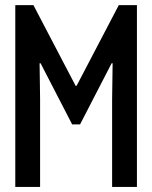

<svg xmlns="http://www.w3.org/2000/svg" viewBox="-20 -740 602 760"><path d="M40.5 0V-719.7H112.3L279.3 -400.4H283.2L450.2 -719.7H522V0H423.8V-347.7L425.8 -489.7H421.9L296.9 -247.6H265.6L140.6 -489.7H136.7L138.7 -347.7V0Z"/></svg>

Font: Reddit Mono Medium
Style: Regular
Weight: 500
Monospace: yes
Designer: Stephen Hutchings
Foundry: Reddit
Version: Version 1.014